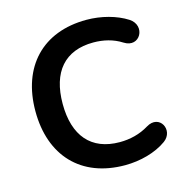

<svg xmlns="http://www.w3.org/2000/svg" viewBox="-107 -815 893 925"><g transform="rotate(-15 340.0 -352.5)"><path d="M405 10C481 10 559 -11 613 -50C674 -94 626 -187 554 -143C510 -116 460 -104 409 -104C266 -104 190 -194 190 -353C190 -512 266 -601 409 -601C458 -601 507 -590 549 -563C622 -516 676 -616 606 -661C553 -695 478 -715 405 -715C185 -715 54 -574 54 -353C54 -131 185 10 405 10Z"/></g></svg>

Font: Nunito
Style: Bold
Weight: 700
Designer: Vernon Adams
Foundry: Vernon Adams
Version: Version 3.602